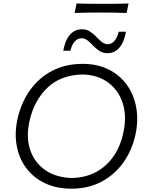

<svg xmlns="http://www.w3.org/2000/svg" viewBox="-20 -1102 858 1132"><path d="M402.5 10.5Q312.5 10.5 244.8 -22Q177 -54.5 135 -110.8Q93 -167 79 -240.2Q65 -313.5 82 -395Q104 -496.5 157.2 -570.8Q210.5 -645 289.2 -685.2Q368 -725.5 466.5 -725.5Q555 -725.5 621.2 -692Q687.5 -658.5 728.8 -600.5Q770 -542.5 783.2 -467.8Q796.5 -393 779 -310Q758.5 -215.5 706.8 -143.2Q655 -71 577.2 -30.2Q499.5 10.5 402.5 10.5ZM403 -52.5Q488 -54.5 550.5 -90Q613 -125.5 652.5 -185.2Q692 -245 707.5 -320.5Q728 -416.5 703.8 -493Q679.5 -569.5 618.2 -615Q557 -660.5 466 -663Q336 -659.5 257.8 -583.2Q179.5 -507 153 -384.5Q133 -289 159 -215.2Q185 -141.5 248.2 -98.2Q311.5 -55 403 -52.5ZM614 -788.5Q586.5 -788.5 566.5 -801.5Q546.5 -814.5 530.2 -831.8Q514 -849 497.8 -862.5Q481.5 -876 461.5 -877Q412 -874 395 -803H353Q364 -864.5 392.2 -897Q420.5 -929.5 463 -929.5Q490 -929.5 510 -916.5Q530 -903.5 546.5 -886.2Q563 -869 579.2 -855.5Q595.5 -842 615.5 -841Q662 -844 680 -915H722.5Q712 -854 684 -821.2Q656 -788.5 614 -788.5ZM420 -1025.5 431.5 -1081.5Q466 -1080 504.2 -1079.8Q542.5 -1079.5 584.5 -1079.5Q626 -1079.5 664.5 -1079.8Q703 -1080 738 -1081.5L726.5 -1025.5Q692 -1027 653.5 -1027.5Q615 -1028 573.5 -1028Q531.5 -1028 493 -1027.5Q454.5 -1027 420 -1025.5Z"/></svg>

Font: Commissioner Flair Light
Style: Italic
Weight: 300
Italic angle: -12°
Designer: Kostas Bartsokas
Foundry: Kostas Bartsokas
Version: Version 1.000; ttfautohint (v1.8.3)